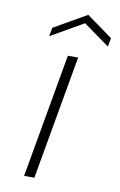

<svg xmlns="http://www.w3.org/2000/svg" viewBox="-84 -780 516 828"><g transform="rotate(10 174.0 -366.0)"><path d="M227 -694 84 -612 91 -650 234 -732 348 -650 341 -612ZM223 -543 127 0H82L178 -543Z"/></g></svg>

Font: Fz Poppins ExtLt
Style: Italic
Weight: 200
Italic angle: -10°
Designer: Ninad Kale (Devanagari), Jonny Pinhorn (Latin)
Foundry: Indian Type Foundry
Version: Vit hóa bi Vntype.Com & FontZin.Com